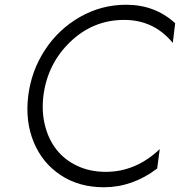

<svg xmlns="http://www.w3.org/2000/svg" viewBox="-20 -780 759 810"><path d="M418 10Q313 10 235.5 -41.5Q158 -93 122 -181Q86 -269 99 -375Q112 -481 169.5 -569Q227 -657 317.5 -708.5Q408 -760 512 -760Q634 -760 719 -682L709 -599Q629 -696 504 -696Q373 -696 276.5 -603.5Q180 -511 163 -375Q155 -309 170 -250Q185 -191 219 -148Q253 -105 306.5 -80Q360 -55 426 -55Q553 -55 654 -151L643 -69Q539 10 418 10Z"/></svg>

Font: Orkney Light
Style: LightItalic
Weight: 300
Designer: Samuel Oakes and Alfredo Marco Pradil
Foundry: Alfredo Marco Pradil
Version: 1.0; ttfautohint (v1.5)